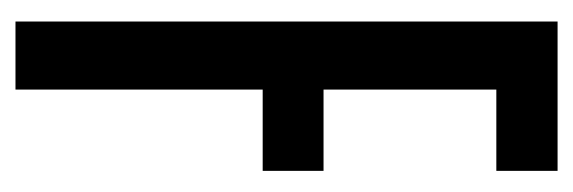

<svg xmlns="http://www.w3.org/2000/svg" viewBox="-266 -474 740 248"><g transform="rotate(90 104.0 -350.0)"><path d="M7.8 0V-700.2H200.7V-621.1H95.7V-397.9H200.7V-319.3H95.7V0Z"/></g></svg>

Font: Silence
Style: Regular
Weight: 400
Designer: Lilo Joris
Foundry: Lilo Joris
Version: Version 1.035;Fontself Maker 3.5.7